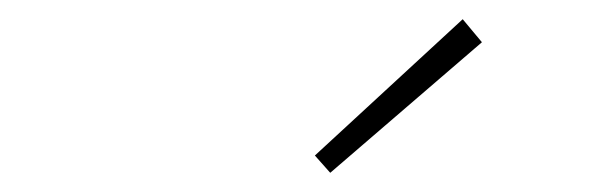

<svg xmlns="http://www.w3.org/2000/svg" viewBox="-20 -760 640 200"><path d="M324 -580 308 -598 462 -740 482 -716Z"/></svg>

Font: SourceCodeVF
Style: Italic
Weight: 200
Italic angle: -11°
Monospace: yes
Designer: Paul D. Hunt, Teo Tuominen
Foundry: Adobe
Version: Version 1.026;hotconv 1.1.0;makeotfexe 2.6.0